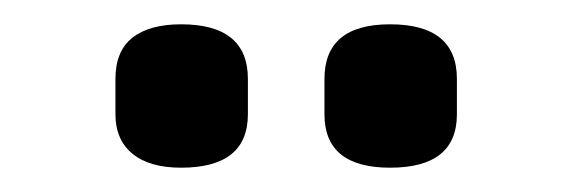

<svg xmlns="http://www.w3.org/2000/svg" viewBox="-20 -715 471 158"><path d="M184 -621Q184 -577 129 -577Q103 -577 89 -588.5Q75 -600 75 -621V-650Q75 -673 89 -684Q103 -695 129 -695Q184 -695 184 -650ZM356 -621Q356 -577 301 -577Q247 -577 247 -621V-650Q247 -695 301 -695Q356 -695 356 -650Z"/></svg>

Font: Ropa Sans
Style: Regular
Weight: 400
Designer: Botio Nikoltchev
Foundry: Botjo Nikoltchev
Version: Version 1.002